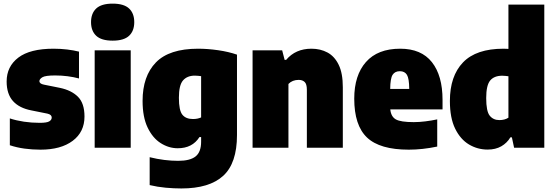

<svg xmlns="http://www.w3.org/2000/svg" viewBox="-20 -834 3137 1084"><path d="M208.5 11Q162 11 118.2 5Q74.5 -1 35.5 -14V-165.5Q71.5 -153.5 115 -147Q158.5 -140.5 204.5 -140.5Q244 -140.5 258 -148.8Q272 -157 272 -170.5Q272 -187 247.5 -192.5L158 -210.5Q89 -223.5 53.2 -263.5Q17.5 -303.5 17.5 -374Q17.5 -458.5 83.5 -508.8Q149.5 -559 282.5 -559Q322.5 -559 359.5 -554.5Q396.5 -550 426 -542.5V-391Q396.5 -399 362.2 -403.5Q328 -408 291.5 -408Q236 -408 219.2 -397.8Q202.5 -387.5 202.5 -376Q202.5 -361 228.5 -356L318 -338Q383 -324.5 420 -287.8Q457 -251 457 -176Q457 -89 390.5 -39Q324 11 208.5 11Z M514.5 0V-550H718V0ZM616 -604.5Q552.5 -604.5 523.2 -632Q494 -659.5 494 -709Q494 -758.5 523.2 -786Q552.5 -813.5 616 -813.5Q679.5 -813.5 708.8 -786Q738 -758.5 738 -709Q738 -659.5 708.8 -632Q679.5 -604.5 616 -604.5Z M1004 230Q962.5 230 915.8 225.8Q869 221.5 825 211V53.5Q867 64 907.8 69Q948.5 74 986 74Q1053 74 1084.2 49.2Q1115.5 24.5 1115.5 -34V-60H1106Q1066 3 983.5 3Q933 3 887.5 -25.8Q842 -54.5 813.5 -113.8Q785 -173 785 -264.5Q785 -404 860.2 -481.5Q935.5 -559 1098.5 -559Q1152.5 -559 1211.5 -550.5Q1270.5 -542 1318 -525.5V-71.5Q1318 87.5 1240 158.8Q1162 230 1004 230ZM1069.5 -162Q1095.5 -162 1115.5 -171V-404Q1107.5 -405 1098.2 -406Q1089 -407 1080 -407Q1037 -407 1013.5 -380.2Q990 -353.5 990 -282Q990 -210.5 1009.8 -186.2Q1029.5 -162 1069.5 -162Z M1406 0V-550H1573L1587 -496H1595.5Q1648.5 -559 1738.5 -559Q1789 -559 1829 -537.5Q1869 -516 1892.2 -468.2Q1915.5 -420.5 1915.5 -341.5V0H1712.5V-327Q1712.5 -359.5 1700 -371.2Q1687.5 -383 1666.5 -383Q1630.5 -383 1608.5 -360V0Z M2288 11Q2124.5 11 2052.2 -57.5Q1980 -126 1980 -277Q1980 -409 2046.2 -484Q2112.5 -559 2239.5 -559Q2358.5 -559 2418.5 -483Q2478.5 -407 2478.5 -270.5V-216.5H2183.5Q2187.5 -175.5 2214.8 -160Q2242 -144.5 2316 -144.5Q2347.5 -144.5 2381.5 -148.8Q2415.5 -153 2448.5 -160V-6.5Q2365 11 2288 11ZM2237.5 -432Q2209.5 -432 2196.5 -411.5Q2183.5 -391 2183 -332H2290.5Q2290 -391 2277.5 -411.5Q2265 -432 2237.5 -432Z M2733 10.5Q2676.5 10.5 2628 -18.2Q2579.5 -47 2549.8 -107.5Q2520 -168 2520 -264Q2520 -404.5 2594.2 -481.8Q2668.5 -559 2823 -559Q2830.5 -559 2837.2 -558.5Q2844 -558 2850.5 -558V-808H3053V0H2882.5L2870 -58.5H2861.5Q2842.5 -26.5 2810.2 -8Q2778 10.5 2733 10.5ZM2799.5 -156Q2829.5 -156 2850.5 -169.5V-403.5Q2842.5 -404.5 2832.8 -405.5Q2823 -406.5 2815.5 -406.5Q2770 -406.5 2747.5 -379.5Q2725 -352.5 2725 -280.5Q2725 -205.5 2745 -180.8Q2765 -156 2799.5 -156Z"/></svg>

Font: Encode Sans SmCnd Black
Style: Regular
Weight: 900
Width: 4
Designer: Multiple Designers
Foundry: Impallari Type
Version: Version 3.002; ttfautohint (v1.8.3) -l 8 -r 50 -G 200 -x 14 